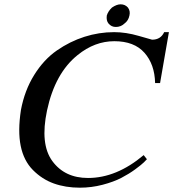

<svg xmlns="http://www.w3.org/2000/svg" viewBox="-20 -856 803 890"><path d="M763 -707 722 -471H699Q697 -558 649.5 -611.5Q602 -665 510 -665Q419 -665 340 -601Q235 -517 198 -344Q165 -188 222.5 -109.5Q280 -31 388 -31Q520 -31 646 -137L661 -118Q660 -116 647 -103.5Q634 -91 606 -70.5Q578 -50 542.5 -31.5Q507 -13 455.5 0.5Q404 14 350 14Q284 14 229.5 -5.5Q175 -25 132.5 -68Q90 -111 76 -179.5Q62 -248 77 -346Q94 -437 138.5 -508.5Q183 -580 243.5 -622Q304 -664 371.5 -685.5Q439 -707 509 -707Q564 -707 623.5 -689.5Q683 -672 685 -672Q725 -672 741 -707ZM517 -731Q496 -731 483 -747Q472 -760 475 -784Q481 -804 499 -821Q521 -836 539 -836Q560 -836 573 -821Q585 -805 580 -784Q575 -760 557 -747Q540 -731 517 -731Z"/></svg>

Font: GFS Artemisia
Style: Italic
Weight: 400
Italic angle: -12°
Designer: Takis Katsoulidis and George D. Matthiopoulos
Foundry: George Matthiopoulos and Takis Katsoulidis
Version: Version 1.0